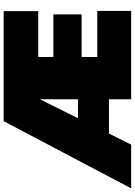

<svg xmlns="http://www.w3.org/2000/svg" viewBox="118 -877 740 1054"><g transform="rotate(-90 488.0 -350.0)"><path d="M-19 0H221L282 -122H470V0H955V-186H702V-272H936V-427H702V-510H954V-700H350ZM366 -292 470 -501V-292Z"/></g></svg>

Font: Chess Sans Black
Style: Regular
Weight: 900
Designer: Wolf Bōese
Foundry: Wolf Bōese
Version: Version 7.223;Glyphs 3.3 (3306)